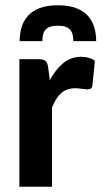

<svg xmlns="http://www.w3.org/2000/svg" viewBox="-20 -710 395 730"><path d="M53.7 0ZM53.7 0V-484.9H126.5Q145.5 -484.9 153.1 -478Q160.6 -471.2 163.1 -454.1L169.4 -404.8Q191.4 -446.3 220.7 -470.2Q250 -494.1 288.6 -494.1Q320.3 -494.1 340.8 -479L331.5 -386.2Q330.6 -377.4 325.7 -373.8Q320.8 -370.1 312.5 -370.1Q305.2 -370.1 291.5 -372.3Q277.8 -374.5 266.1 -374.5Q249 -374.5 235.6 -369.6Q222.2 -364.7 211.7 -355.2Q201.2 -345.7 192.9 -332Q184.6 -318.4 177.7 -300.8V0ZM200.2 -689.9Q241.2 -689.9 269.3 -679.2Q297.4 -668.5 314.2 -649.7Q331.1 -630.9 338.4 -606.2Q345.7 -581.5 345.7 -553.7H258.8Q258.8 -567.4 256.1 -578.4Q253.4 -589.4 246.8 -596.9Q240.2 -604.5 229 -608.4Q217.8 -612.3 200.2 -612.3Q182.6 -612.3 171.1 -608.4Q159.7 -604.5 153.1 -596.9Q146.5 -589.4 143.8 -578.4Q141.1 -567.4 141.1 -553.7H54.7Q54.7 -581.5 62 -606.2Q69.3 -630.9 86.2 -649.7Q103 -668.5 130.9 -679.2Q158.7 -689.9 200.2 -689.9Z"/></svg>

Font: Carlito
Style: Bold
Weight: 700
Designer: Lukasz Dziedzic
Foundry: tyPoland Lukasz Dziedzic
Version: Version 1.104